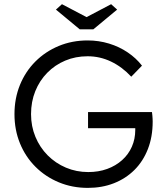

<svg xmlns="http://www.w3.org/2000/svg" viewBox="-20 -904 806 934"><path d="M407.3 10Q331.6 10 266.5 -17Q201.3 -44 152.7 -92.5Q104 -141 77.2 -206.5Q50.4 -272 50.4 -348.7Q50.4 -425.3 77 -490.8Q103.7 -556.3 152.2 -604.8Q200.7 -653.3 265.6 -680.3Q330.6 -707.3 406.3 -707.3Q460.6 -707.3 510.6 -692Q560.6 -676.7 601.6 -648.8Q642.6 -621 670.7 -584.6L618.5 -530.9Q574.2 -578.6 520.1 -604.5Q466.1 -630.3 406.3 -630.3Q347.2 -630.3 297.2 -609.1Q247.1 -588 209.8 -549.9Q172.4 -511.9 151.7 -460.6Q131 -409.4 131 -348.7Q131 -289.6 152.4 -238.2Q173.7 -186.8 211.9 -148.4Q250.1 -110 300.8 -88.5Q351.5 -67 409.3 -67Q459.4 -67 501.3 -82.2Q543.2 -97.4 574.1 -125.2Q605 -152.9 621.5 -190.4Q638 -227.8 638 -271.6V-291.3L650 -280.3H408.3V-358.7H719.3Q720.7 -349.3 721.3 -341.2Q722 -333.1 722.3 -326.1Q722.7 -319.1 722.7 -312.5Q722.7 -238.1 699.3 -178.6Q676 -119 633.7 -77Q591.3 -35 533.8 -12.5Q476.3 10 407.3 10ZM367.8 -761.4 252.1 -857.3 281.4 -883.6 413.6 -814.2H388.7L520.6 -883.6L549.8 -857.3L434.2 -761.4Z"/></svg>

Font: Lexend Medium
Style: Regular
Weight: 500
Designer: Bonnie Shaver-Troup, Thomas Jockin
Foundry: Lexend
Version: Version 1.005